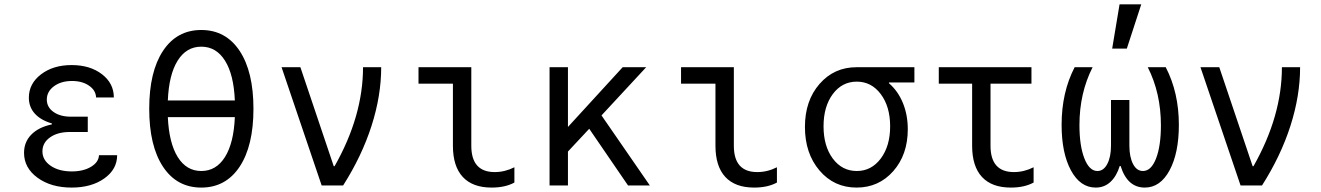

<svg xmlns="http://www.w3.org/2000/svg" viewBox="-20 -847 6036 877"><path d="M418.9 -401.9Q417.5 -434.6 386.5 -455.8Q355.5 -477.1 309.1 -477.1Q258.8 -477.1 226.3 -452.9Q193.8 -428.7 193.8 -392.1Q193.8 -357.4 224.4 -335.7Q254.9 -314 304.2 -314H380.9V-244.1H298.8Q243.2 -244.1 208.5 -219.5Q173.8 -194.8 173.8 -155.8Q173.8 -115.7 211.4 -89.8Q249 -64 308.1 -64Q360.4 -64 395.5 -85Q430.7 -106 432.1 -138.2H515.1Q515.1 -73.7 456.5 -32Q397.9 9.8 307.1 9.8Q212.9 9.8 151.4 -35.2Q89.8 -80.1 89.8 -148.9Q89.8 -198.2 123 -232.2Q156.2 -266.1 216.8 -278.8V-283.2Q165.5 -298.3 138.7 -328.4Q111.8 -358.4 111.8 -400.9Q111.8 -464.8 167.2 -507.3Q222.7 -549.8 307.1 -549.8Q391.1 -549.8 445.6 -508.1Q500 -466.3 500 -401.9Z M1074.5 -85.4Q1011.2 9.8 899.4 9.8Q787.6 9.8 724.6 -85.4Q661.6 -180.7 661.6 -350.1Q661.6 -519.5 724.6 -614.7Q787.6 -710 899.4 -710Q1011.2 -710 1074.5 -614.7Q1137.7 -519.5 1137.7 -350.1Q1137.7 -180.7 1074.5 -85.4ZM899.4 -65.9Q967.8 -65.9 1007.8 -130.1Q1047.9 -194.3 1052.7 -312H746.6Q752 -193.8 791.7 -129.9Q831.5 -65.9 899.4 -65.9ZM746.6 -388.2H1052.7Q1047.9 -505.9 1007.8 -569.8Q967.8 -633.8 899.4 -633.8Q831.1 -633.8 791.3 -569.8Q751.5 -505.9 746.6 -388.2Z M1449.2 0 1266.1 -540H1352.1L1504.4 -87.9H1508.3Q1638.2 -316.9 1638.2 -540H1721.2Q1721.2 -409.7 1677 -272Q1632.8 -134.3 1547.4 0Z M2132.8 -540V-181.2Q2132.8 -61 2239.7 -61Q2286.1 -61 2329.6 -83V-13.2Q2287.6 9.8 2225.6 9.8Q2138.7 9.8 2093.8 -38.8Q2048.8 -87.4 2048.8 -181.2V-464.8H1891.6V-540Z M2490.2 0V-540H2574.2V-267.1L2824.2 -540H2931.6L2727.5 -319.8L2948.2 0H2848.6L2671.4 -258.8L2574.2 -154.8V0Z M3332 -540V-181.2Q3332 -61 3439 -61Q3485.4 -61 3528.8 -83V-13.2Q3486.8 9.8 3424.8 9.8Q3337.9 9.8 3293 -38.8Q3248 -87.4 3248 -181.2V-464.8H3090.8V-540Z M3893.6 -65.9Q3960.4 -65.9 4003.2 -123Q4045.9 -180.2 4045.9 -270Q4045.9 -359.9 4003.2 -417Q3960.4 -474.1 3893.6 -474.1Q3826.2 -474.1 3783.9 -417.2Q3741.7 -360.4 3741.7 -270Q3741.7 -179.7 3783.9 -122.8Q3826.2 -65.9 3893.6 -65.9ZM3892.6 9.8Q3789.6 9.8 3723.1 -68.4Q3656.7 -146.5 3656.7 -267.1Q3656.7 -387.2 3723.4 -463.6Q3790 -540 3892.6 -540H4156.7V-470.2H4040.5V-466.8Q4081.5 -431.6 4104 -377Q4126.5 -322.3 4126.5 -256.8Q4126.5 -140.6 4060.3 -65.4Q3994.1 9.8 3892.6 9.8Z M4504.4 -181.2Q4504.4 -61 4611.3 -61Q4657.7 -61 4701.2 -83V-13.2Q4659.2 9.8 4597.2 9.8Q4510.3 9.8 4465.3 -38.8Q4420.4 -87.4 4420.4 -181.2V-464.8H4268.1V-540H4691.4V-464.8H4504.4Z M5209 9.8Q5129.4 9.8 5098.6 -88.9H5094.7Q5080.1 -42 5052.2 -16.1Q5024.4 9.8 4984.9 9.8Q4914.1 9.8 4871.6 -69.1Q4829.1 -147.9 4829.1 -276.9Q4829.1 -425.3 4888.7 -540H4970.7Q4910.6 -421.4 4910.6 -275.9Q4910.6 -181.2 4933.1 -123.5Q4955.6 -65.9 4992.7 -65.9Q5021 -65.9 5037.8 -98.1Q5054.7 -130.4 5054.7 -182.1V-390.1H5138.7V-182.1Q5138.7 -130.4 5155.3 -98.1Q5171.9 -65.9 5200.7 -65.9Q5238.3 -65.9 5260.5 -123Q5282.7 -180.2 5282.7 -274.9Q5282.7 -421.4 5222.7 -540H5304.7Q5364.7 -424.3 5364.7 -276.9Q5364.7 -147.9 5322.3 -69.1Q5279.8 9.8 5209 9.8ZM5192.9 -827.1 5127 -625H5060.1L5093.8 -827.1Z M5646.5 0 5463.4 -540H5549.3L5701.7 -87.9H5705.6Q5835.4 -316.9 5835.4 -540H5918.5Q5918.5 -409.7 5874.3 -272Q5830.1 -134.3 5744.6 0Z"/></svg>

Font: CommitMono
Style: Regular
Weight: 400
Monospace: yes
Designer: Eigil Nikolajsen
Foundry: Eigil Nikolajsen
Version: Version 1.143